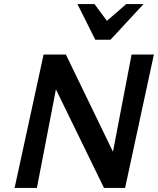

<svg xmlns="http://www.w3.org/2000/svg" viewBox="-20 -927 781 947"><path d="M52 0 195 -658H289L162 0ZM546 0H493L213 -574L234 -658H305L569 -113ZM739 -658 597 0H503L629 -658ZM450 -731 484 -804 603 -907H688L525 -731ZM450 -731 362 -907H446L521 -806L525 -731Z"/></svg>

Font: Ysabeau Infant
Style: Bold Italic
Weight: 700
Italic angle: -12°
Designer: Christian Thalmann (Catharsis Fonts)
Version: Version 2.001;gftools[0.9.30]; featfreeze: ss01,ss02,lnum